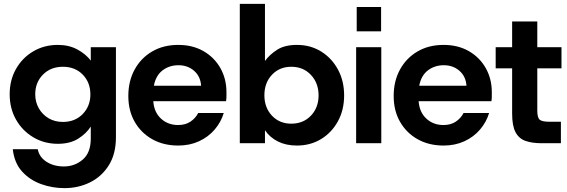

<svg xmlns="http://www.w3.org/2000/svg" viewBox="-20 -740 2931 992"><path d="M313 232Q250 232 192 211Q134 190 94 146Q54 102 46 31H175Q183 72 220.5 96Q258 120 310 120Q366 120 407.5 84.5Q449 49 449 -24V-86Q426 -50 384 -23.5Q342 3 279 3Q208 3 151.5 -31Q95 -65 62.5 -122.5Q30 -180 30 -253Q30 -326 62.5 -383.5Q95 -441 151.5 -474.5Q208 -508 279 -508Q336 -508 379.5 -484.5Q423 -461 449 -427V-496H579V-31Q579 55 542.5 113.5Q506 172 445.5 202Q385 232 313 232ZM305 -110Q368 -110 407.5 -151Q447 -192 447 -252Q447 -314 407.5 -354.5Q368 -395 305 -395Q242 -395 202 -354.5Q162 -314 162 -253Q162 -213 180.5 -180.5Q199 -148 231 -129Q263 -110 305 -110Z M901 12Q825 12 767 -20.5Q709 -53 676 -110.5Q643 -168 643 -244Q643 -321 675.5 -380.5Q708 -440 766 -474Q824 -508 901 -508Q975 -508 1031 -476Q1087 -444 1118.5 -388.5Q1150 -333 1150 -264Q1150 -254 1150 -242Q1150 -230 1148 -217H772Q776 -160 812 -127Q848 -94 900 -94Q938 -94 964 -111.5Q990 -129 1004 -156H1136Q1122 -109 1089 -70.5Q1056 -32 1008 -10Q960 12 901 12ZM902 -403Q855 -403 820 -376.5Q785 -350 775 -297H1019Q1016 -345 983 -374Q950 -403 902 -403Z M1514 12Q1458 12 1416 -9Q1374 -30 1349 -67V0H1219V-720H1349V-425Q1373 -458 1412 -483Q1451 -508 1514 -508Q1584 -508 1639 -474Q1694 -440 1726 -381Q1758 -322 1758 -247Q1758 -172 1726 -113.5Q1694 -55 1639 -21.5Q1584 12 1514 12ZM1485 -101Q1547 -101 1586.5 -142.5Q1626 -184 1626 -247Q1626 -311 1586.5 -353Q1547 -395 1485 -395Q1424 -395 1385 -353.5Q1346 -312 1346 -248Q1346 -184 1385 -142.5Q1424 -101 1485 -101Z M1823 -578V-704H1949V-578ZM1820 0V-496H1950V0Z M2272 12Q2196 12 2138 -20.5Q2080 -53 2047 -110.5Q2014 -168 2014 -244Q2014 -321 2046.5 -380.5Q2079 -440 2137 -474Q2195 -508 2272 -508Q2346 -508 2402 -476Q2458 -444 2489.5 -388.5Q2521 -333 2521 -264Q2521 -254 2521 -242Q2521 -230 2519 -217H2143Q2147 -160 2183 -127Q2219 -94 2271 -94Q2309 -94 2335 -111.5Q2361 -129 2375 -156H2507Q2493 -109 2460 -70.5Q2427 -32 2379 -10Q2331 12 2272 12ZM2273 -403Q2226 -403 2191 -376.5Q2156 -350 2146 -297H2390Q2387 -345 2354 -374Q2321 -403 2273 -403Z M2779 0Q2729 0 2695 -12Q2661 -24 2643.5 -57Q2626 -90 2626 -153V-387H2541V-496H2626V-629H2756V-496H2881V-387H2756V-169Q2756 -132 2768.5 -121.5Q2781 -111 2818 -111H2878V0Z"/></svg>

Font: HostGroteskBold
Style: Bold
Weight: 700
Designer: Doukan Karapınar based on Poppins by Indian Type Foundry, Jonny Pinhorn
Foundry: Element Type
Version: Version 1.001; ttfautohint (v1.8.4.7-5d5b)